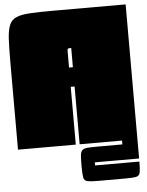

<svg xmlns="http://www.w3.org/2000/svg" viewBox="-60 -748 759 993"><g transform="rotate(-5 320.0 -251.5)"><path d="M630 -700V0H330V-300H310V0H10V-455Q10 -529 12.5 -575Q15 -621 26 -647Q37 -673 63 -684Q89 -695 135.5 -697.5Q182 -700 255 -700ZM310 -400H330V-500Q315 -500 312.5 -497.5Q310 -495 310 -480ZM330 115Q330 79 331.5 59.5Q333 40 341.5 31.5Q350 23 369.5 21.5Q389 20 425 20H550V0H630V100H400V116H630Q630 156 626.5 173Q623 190 606 193.5Q589 197 548 197H412Q371 197 354 193.5Q337 190 333.5 173Q330 156 330 115Z"/></g></svg>

Font: Badeen Display
Style: Regular
Weight: 400
Version: Version 1.000; ttfautohint (v1.8.4.7-5d5b)